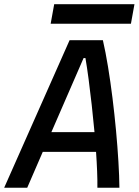

<svg xmlns="http://www.w3.org/2000/svg" viewBox="-43 -883 653 903"><path d="M-23.4 0 284.2 -693.8H440.9Q453.6 -638.7 465.1 -568.6Q476.6 -498.5 486.1 -421.9Q495.6 -345.2 502.7 -268.8Q509.8 -192.4 513.9 -123.3Q518.1 -54.2 518.6 0H415Q415.5 -33.7 413.8 -77.1Q412.1 -120.6 408.7 -168.9H158.2L85 0ZM198.7 -261.7H401.4Q395.5 -325.7 388.4 -389.4Q381.3 -453.1 373.8 -510Q366.2 -566.9 358.9 -609.9H350.1ZM195.3 -771.5 211.9 -863.3H589.4L572.8 -771.5Z"/></svg>

Font: Cascadia Code NF
Style: Italic
Weight: 400
Italic angle: -10°
Monospace: yes
Designer: Aaron Bell
Foundry: Saja Typeworks
Version: Version 2404.023; ttfautohint (v1.8.4)